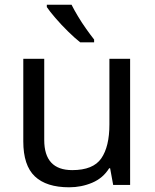

<svg xmlns="http://www.w3.org/2000/svg" viewBox="-20 -786 658 816"><path d="M533 -536V0H461L448 -71H444Q418 -29 372 -9.5Q326 10 274 10Q177 10 128 -36.5Q79 -83 79 -185V-536H168V-191Q168 -63 287 -63Q376 -63 410.5 -113Q445 -163 445 -257V-536ZM284 -766Q295 -744 311.5 -716.5Q328 -689 346.5 -663Q365 -637 380 -618V-606H321Q298 -624 269 -652.5Q240 -681 215.5 -709.5Q191 -738 179 -756V-766Z"/></svg>

Font: Noto Sans SignWriting
Style: Regular
Weight: 400
Designer: Monotype Design Team
Foundry: Monotype Imaging Inc.
Version: Version 2.004; ttfautohint (v1.8.4.7-5d5b)